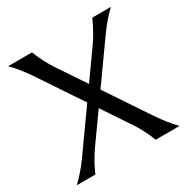

<svg xmlns="http://www.w3.org/2000/svg" viewBox="-166 -884 1008 1030"><g transform="rotate(-30 337.5 -368.5)"><path d="M19.5 0Q73.7 -52.7 115.7 -111.8L289.6 -356.4L111.8 -622.6Q68.4 -687 19.5 -737.3H167.5Q194.3 -667 234.9 -606.4L347.7 -438L469.2 -608.9Q506.8 -662.1 541 -737.3H655.8Q603 -686.5 559.6 -625.5L385.7 -380.9L563.5 -114.7Q606.9 -50.3 655.8 0H507.8Q480.5 -70.8 440.4 -130.9L327.6 -299.3L206.1 -128.4Q162.6 -66.9 134.3 0Z"/></g></svg>

Font: Classica
Style: Book
Weight: 400
Version: Version 1.001